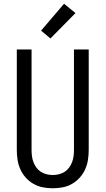

<svg xmlns="http://www.w3.org/2000/svg" viewBox="-20 -1000 565 1028"><path d="M262 8Q236 8 209.5 3Q183 -2 159.5 -15.5Q136 -29 118 -49Q100 -69 89 -93.5Q78 -118 74 -144.5Q70 -171 70 -197V-735H149V-197Q149 -181 151 -164.5Q153 -148 159 -132Q165 -116 175 -102.5Q185 -89 199 -80Q213 -71 229.5 -67Q246 -63 262 -63Q279 -63 295.5 -67Q312 -71 326 -80Q340 -89 350 -102.5Q360 -116 366 -132Q372 -148 374 -164.5Q376 -181 376 -197V-735H455V-197Q455 -171 451 -144.5Q447 -118 436 -93.5Q425 -69 407 -49Q389 -29 365.5 -15.5Q342 -2 315.5 3Q289 8 262 8ZM250 -794 200 -836 323 -980 384 -930Z"/></svg>

Font: Iosevka Pride
Style: Regular
Weight: 400
Monospace: yes
Designer: Belleve Invis
Foundry: Belleve Invis
Version: Version 30.3.1; ttfautohint (v1.8.4)